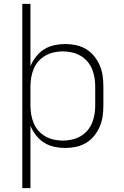

<svg xmlns="http://www.w3.org/2000/svg" viewBox="-20 -755 640 990"><path d="M95 215V-735H137V-414Q148 -440 166 -463Q184 -486 208 -501Q232 -516 260 -522Q288 -528 317 -528Q345 -528 372.5 -522Q400 -516 423.5 -502Q447 -488 465 -466Q483 -444 494 -418.5Q505 -393 509 -365.5Q513 -338 513 -310V-210Q513 -182 509 -154.5Q505 -127 494 -101.5Q483 -76 465 -54Q447 -32 423.5 -18Q400 -4 372.5 2Q345 8 317 8Q288 8 260 2Q232 -4 208 -19Q184 -34 166 -57Q148 -80 137 -106V215ZM304 -30Q327 -30 350 -35Q373 -40 393.5 -51.5Q414 -63 429.5 -80.5Q445 -98 454 -119.5Q463 -141 467 -164Q471 -187 471 -210V-310Q471 -333 467 -356Q463 -379 454 -400.5Q445 -422 429.5 -439.5Q414 -457 393.5 -468.5Q373 -480 350 -485Q327 -490 304 -490Q281 -490 258 -485Q235 -480 214.5 -468.5Q194 -457 178.5 -439.5Q163 -422 154 -400.5Q145 -379 141 -356Q137 -333 137 -310V-210Q137 -187 141 -164Q145 -141 154 -119.5Q163 -98 178.5 -80.5Q194 -63 214.5 -51.5Q235 -40 258 -35Q281 -30 304 -30Z"/></svg>

Font: Iosevka Extralight Extended
Style: Regular
Weight: 200
Width: 7
Monospace: yes
Designer: Belleve Invis
Foundry: Belleve Invis
Version: Version 32.5.0; ttfautohint (v1.8.4)